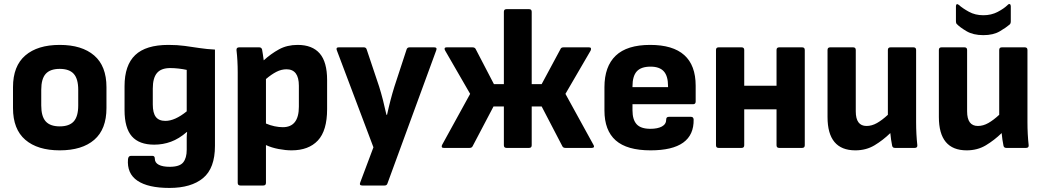

<svg xmlns="http://www.w3.org/2000/svg" viewBox="-20 -728 5133 945"><path d="M274 12Q165 12 104.5 -40Q44 -92 44 -196V-299Q44 -403 104.5 -455Q165 -507 274 -507Q383 -507 443.5 -455Q504 -403 504 -299V-196Q504 -92 444 -40Q384 12 274 12ZM274 -106Q321 -106 343 -130.5Q365 -155 365 -209V-286Q365 -340 343 -364.5Q321 -389 274 -389Q227 -389 205 -364.5Q183 -340 183 -286V-209Q183 -155 205 -130.5Q227 -106 274 -106Z M814 197Q709 197 656.5 161.5Q604 126 610 55Q612 39 625 39H730Q742 39 742 53Q742 73 761.5 83Q781 93 815 93Q864 93 881.5 71.5Q899 50 899 9V-23Q899 -37 899 -50.5Q899 -64 901 -78H899Q861 -45 821.5 -30.5Q782 -16 739 -16Q665 -16 629 -57Q593 -98 593 -186V-304Q593 -407 645.5 -457Q698 -507 809 -507Q853 -507 889.5 -502Q926 -497 962 -491.5Q998 -486 1038 -484V-10Q1038 100 979.5 148.5Q921 197 814 197ZM794 -133Q841 -133 899 -180V-384Q881 -388 859.5 -390.5Q838 -393 818 -393Q773 -393 752.5 -368.5Q732 -344 732 -292V-214Q732 -172 747 -152.5Q762 -133 794 -133Z M1163 185Q1150 185 1150 172V-372Q1150 -400 1148.5 -428Q1147 -456 1144 -481Q1143 -495 1157 -495H1256Q1267 -495 1270 -484Q1272 -474 1274 -459.5Q1276 -445 1278 -431Q1313 -463 1353 -485Q1393 -507 1445 -507Q1517 -507 1553.5 -465Q1590 -423 1590 -334V-191Q1590 -85 1544.5 -36.5Q1499 12 1415 12Q1386 12 1351.5 5.5Q1317 -1 1289 -14V172Q1289 185 1276 185ZM1390 -387Q1365 -387 1340.5 -374.5Q1316 -362 1289 -339V-120Q1310 -111 1331.5 -106.5Q1353 -102 1372 -102Q1451 -102 1451 -203V-306Q1451 -387 1390 -387Z M1763 185Q1747 185 1753 170L1818 -3L1638 -480Q1632 -495 1647 -495H1771Q1782 -495 1785 -484L1846 -302Q1856 -270 1865 -235Q1874 -200 1882 -163H1885Q1893 -200 1902 -234.5Q1911 -269 1921 -301L1981 -484Q1984 -495 1996 -495H2117Q2133 -495 2127 -480L1887 175Q1884 185 1873 185Z M2164 0Q2156 0 2154.5 -4.5Q2153 -9 2156 -15L2294 -266L2171 -479Q2167 -486 2168.5 -490.5Q2170 -495 2178 -495H2305Q2317 -495 2321 -487L2411 -314H2460V-670Q2460 -683 2473 -683H2584Q2597 -683 2597 -670V-314H2646L2739 -487Q2742 -495 2754 -495H2879Q2887 -495 2888.5 -490.5Q2890 -486 2887 -479L2763 -266L2901 -15Q2905 -9 2903 -4.5Q2901 0 2893 0H2763Q2752 0 2748 -8L2646 -204H2597V-13Q2597 0 2584 0H2473Q2460 0 2460 -13V-204H2409L2306 -8Q2302 0 2291 0Z M3182 12Q3066 12 3010.5 -37Q2955 -86 2955 -184V-299Q2955 -401 3010.5 -454Q3066 -507 3180 -507Q3404 -507 3404 -306V-228Q3404 -215 3391 -215H3093V-185Q3093 -139 3113.5 -116.5Q3134 -94 3181 -94Q3217 -94 3238 -105.5Q3259 -117 3259 -140Q3259 -153 3272 -153H3381Q3393 -153 3394 -140Q3397 12 3182 12ZM3093 -299H3268V-304Q3268 -354 3247 -377Q3226 -400 3182 -400Q3135 -400 3114 -376.5Q3093 -353 3093 -303Z M3517 0Q3504 0 3504 -13V-482Q3504 -495 3517 -495H3630Q3643 -495 3643 -482V-306H3802V-482Q3802 -495 3815 -495H3928Q3941 -495 3941 -482V-13Q3941 0 3928 0H3815Q3802 0 3802 -13V-190H3643V-13Q3643 0 3630 0Z M4190 12Q4053 12 4053 -152V-482Q4053 -495 4066 -495H4179Q4192 -495 4192 -482V-180Q4192 -108 4245 -108Q4271 -108 4296.5 -122.5Q4322 -137 4350 -163V-482Q4350 -495 4363 -495H4476Q4489 -495 4489 -482V-127Q4489 -97 4490.5 -68.5Q4492 -40 4495 -13Q4496 0 4482 0H4385Q4373 0 4371 -11Q4365 -40 4362 -73Q4326 -38 4284.5 -13Q4243 12 4190 12Z M4738 12Q4601 12 4601 -152V-482Q4601 -495 4614 -495H4727Q4740 -495 4740 -482V-180Q4740 -108 4793 -108Q4819 -108 4844.5 -122.5Q4870 -137 4898 -163V-482Q4898 -495 4911 -495H5024Q5037 -495 5037 -482V-127Q5037 -97 5038.5 -68.5Q5040 -40 5043 -13Q5044 0 5030 0H4933Q4921 0 4919 -11Q4913 -40 4910 -73Q4874 -38 4832.5 -13Q4791 12 4738 12ZM4820 -555Q4770 -555 4737 -574.5Q4704 -594 4689 -610Q4685 -614 4685 -623V-697Q4685 -705 4689 -707Q4693 -709 4699 -704Q4718 -687 4749 -670Q4780 -653 4820 -653Q4859 -653 4890.5 -669.5Q4922 -686 4940 -704Q4946 -710 4950.5 -707.5Q4955 -705 4955 -697V-623Q4955 -612 4949 -607Q4933 -593 4901 -574Q4869 -555 4820 -555Z"/></svg>

Font: Sofia Sans ExtraBold
Style: Regular
Weight: 800
Designer: Botio Nikoltchev, Ani Petrova
Foundry: lettersoup
Version: Version 4.101; ttfautohint (v1.8.4.7-5d5b)